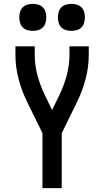

<svg xmlns="http://www.w3.org/2000/svg" viewBox="-20 -975 540 995"><path d="M200 0V-285L121 -446Q93 -503 76.5 -565Q60 -627 60 -691V-735H160V-691Q160 -637 174 -585Q188 -533 211 -485L250 -405L289 -485Q312 -533 326 -585Q340 -637 340 -691V-735H440V-691Q440 -627 423.5 -565Q407 -503 379 -446L300 -285V0ZM350 -815Q336 -815 322 -819Q308 -823 298 -833Q288 -843 284 -857Q280 -871 280 -885Q280 -899 284 -913Q288 -927 298 -937Q308 -947 322 -951Q336 -955 350 -955Q364 -955 378 -951Q392 -947 402 -937Q412 -927 416 -913Q420 -899 420 -885Q420 -871 416 -857Q412 -843 402 -833Q392 -823 378 -819Q364 -815 350 -815ZM150 -815Q136 -815 122 -819Q108 -823 98 -833Q88 -843 84 -857Q80 -871 80 -885Q80 -899 84 -913Q88 -927 98 -937Q108 -947 122 -951Q136 -955 150 -955Q164 -955 178 -951Q192 -947 202 -937Q212 -927 216 -913Q220 -899 220 -885Q220 -871 216 -857Q212 -843 202 -833Q192 -823 178 -819Q164 -815 150 -815Z"/></svg>

Font: Iosevka Term Curly Semibold
Style: Regular
Weight: 600
Designer: Belleve Invis
Foundry: Belleve Invis
Version: Version 32.3.0